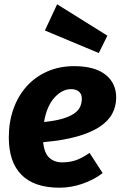

<svg xmlns="http://www.w3.org/2000/svg" viewBox="-20 -857 570 894"><path d="M521 -403Q521 -363 503 -328.5Q485 -294 444.5 -267Q404 -240 339 -221.5Q274 -203 181 -195Q186 -144 209.5 -122.5Q233 -101 270 -101Q302 -101 330.5 -110Q359 -119 397 -145L458 -51Q416 -19 363 -1Q310 17 257 17Q140 17 80.5 -42.5Q21 -102 21 -217Q21 -290 43 -351Q65 -412 105 -456Q145 -500 201 -524.5Q257 -549 325 -549Q421 -549 471 -509.5Q521 -470 521 -403ZM311 -442Q270 -442 234 -403Q198 -364 185 -289Q236 -294 270 -304Q304 -314 324.5 -328Q345 -342 353 -359.5Q361 -377 361 -398Q361 -419 347.5 -430.5Q334 -442 311 -442ZM440 -610 189 -715 246 -837 480 -691Z"/></svg>

Font: Szlgxwxxxixliatcpuztgldltzi
Style: Regular
Weight: 700
Italic angle: -8°
Designer: Carrois Corporate & Edenspiekermann
Foundry: Carrois Corporate GbR & Edenspiekermann AG
Version: Version 2.001